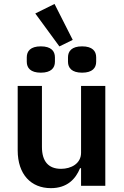

<svg xmlns="http://www.w3.org/2000/svg" viewBox="-20 -960 640 992"><path d="M398.8 0H524.1V-516H398.8V-170.5C398.8 -114.7 347.3 -87.7 295.5 -87.7C230.1 -87.7 196.7 -126.4 196.7 -201V-516H71.4V-183.2C71.4 -58.2 141 12.1 242.9 12.1C326.7 12.1 370.7 -34.8 393.5 -90.9H398.8ZM118.3 -641C118.3 -609.4 137.4 -584.5 191.1 -584.5C244.3 -584.5 263.8 -609.4 263.8 -641V-663.7C263.8 -695.7 244.3 -720.5 191.1 -720.5C137.4 -720.5 118.3 -695.7 118.3 -663.7ZM162.3 -890.3 286.9 -720.2 355.8 -753.9 261.7 -939.6ZM331.3 -641C331.3 -609.4 350.9 -584.5 404.1 -584.5C457.7 -584.5 476.9 -609.4 476.9 -641V-663.7C476.9 -695.7 457.7 -720.5 404.1 -720.5C350.9 -720.5 331.3 -695.7 331.3 -663.7Z"/></svg>

Font: Margiela Mono SemiBold
Style: Regular
Weight: 600
Designer: Mike Abbink, Paul van der Laan, Pieter van Rosmalen
Foundry: Bold Monday
Version: Version 2.003 2021